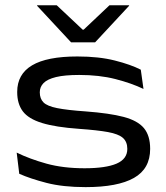

<svg xmlns="http://www.w3.org/2000/svg" viewBox="-20 -714 648 748"><path d="M313.5 15Q225 15 161.2 -1.5Q97.5 -18 55 -37L45 -119.5Q96 -94.5 161 -76.5Q226 -58.5 309.5 -58.5Q392 -58.5 434 -76.5Q476 -94.5 476 -134Q476 -161.5 458.8 -176.8Q441.5 -192 400.5 -199.5Q359.5 -207 288.5 -212Q196.5 -218.5 143.8 -234.8Q91 -251 69 -280.2Q47 -309.5 47 -355V-356Q47 -425 105 -459.5Q163 -494 281.5 -494Q365.5 -494 427.5 -478.2Q489.5 -462.5 528.5 -442.5L539 -367.5Q492 -390 429.5 -406Q367 -422 288.5 -422Q232 -422 198.2 -413.8Q164.5 -405.5 149.8 -390.5Q135 -375.5 135 -354.5Q135 -329.5 149.5 -315Q164 -300.5 202.8 -292.8Q241.5 -285 313.5 -280Q407 -273 461.8 -258.5Q516.5 -244 540.8 -214.8Q565 -185.5 565 -134Q565 -56.5 501.8 -20.8Q438.5 15 313.5 15ZM257 -549 124.5 -691.5V-693.5H201L302 -598.5H306L406.5 -693.5H483V-691.5L350.5 -549Z"/></svg>

Font: Anek Latin Expanded
Style: Regular
Weight: 400
Width: 7
Designer: Yesha Goshar
Foundry: Ek Type
Version: Version 1.003